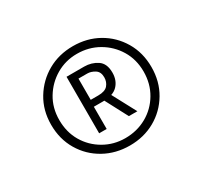

<svg xmlns="http://www.w3.org/2000/svg" viewBox="-78 -804 537 509"><g transform="rotate(-30 191.0 -550.0)"><path d="M191 -398Q148 -398 113 -417.5Q78 -437 57.5 -471.5Q37 -506 37 -550Q37 -594 58 -628.5Q79 -663 113.5 -682.5Q148 -702 191 -702Q234 -702 268.5 -682.5Q303 -663 323.5 -628.5Q344 -594 344 -550Q344 -506 323.5 -471.5Q303 -437 268.5 -417.5Q234 -398 191 -398ZM190 -421Q226 -421 255.5 -437.5Q285 -454 302.5 -483.5Q320 -513 320 -550Q320 -587 302.5 -616Q285 -645 255.5 -662Q226 -679 190 -679Q155 -679 126 -662Q97 -645 79.5 -616Q62 -587 62 -550Q62 -513 79 -484Q96 -455 125.5 -438Q155 -421 190 -421ZM136 -640H190Q212 -640 229.5 -628.5Q247 -617 247 -589Q247 -565 232.5 -550Q218 -535 187 -535H159V-467H136ZM184 -555Q205 -555 213.5 -565Q222 -575 222 -589Q222 -606 210.5 -613Q199 -620 188 -620H161V-555ZM213 -542 253 -467H227L188 -541Z"/></g></svg>

Font: Josefin Sans ExtraLight
Style: Regular
Weight: 250
Designer: Santiago Orozco
Foundry: Typemade
Version: Version 2.000